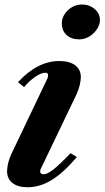

<svg xmlns="http://www.w3.org/2000/svg" viewBox="-20 -798 452 829"><path d="M322 -628Q288 -628 267.5 -646.8Q247 -665.5 247 -696.5Q247 -729 273.2 -753.8Q299.5 -778.5 334 -778.5Q366 -778.5 388.8 -759Q411.5 -739.5 411.5 -712Q411.5 -691 398.5 -671.8Q385.5 -652.5 365.2 -640.2Q345 -628 322 -628ZM99 10.5Q57 10.5 33.8 -8Q10.5 -26.5 10.5 -58.5Q10.5 -72 15 -92.5Q19.5 -113 29 -133L183 -455.5Q186.5 -462.5 187 -466.8Q187.5 -471 187.5 -474Q187.5 -484 175.5 -484Q158.5 -484 132.8 -466.8Q107 -449.5 84 -422L57.5 -443Q141.5 -534.5 236 -534.5Q280.5 -534.5 304.8 -516Q329 -497.5 329 -465Q329 -452 324.5 -431.8Q320 -411.5 310.5 -391L158 -73Q154.5 -66.5 154 -63.5Q153.5 -60.5 153.5 -58Q153.5 -45.5 168 -45.5Q184 -45.5 209.8 -65.5Q235.5 -85.5 284.5 -136.5L312 -120Q254.5 -52.5 203.5 -21Q152.5 10.5 99 10.5Z"/></svg>

Font: Libre Caslon Text Bold
Style: Italic
Weight: 700
Italic angle: -22.583°
Designer: Pablo Impallari, Rodrigo Fuenzalida, Katja Schimmel
Foundry: Pablo Impallari, Rodrigo Fuenzalida
Version: Version 2.000